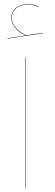

<svg xmlns="http://www.w3.org/2000/svg" viewBox="-20 -893 263 913"><path d="M100 0V-620H102V0ZM185 -737V-735L15 -709V-711L101 -724Q69 -740 51.5 -762Q34 -784 34 -809Q34 -836 54.5 -854.5Q75 -873 114 -873Q142 -873 164 -861L163 -859Q140 -871 114 -871Q76 -871 56 -853Q36 -835 36 -809Q36 -784 54 -762.5Q72 -741 104 -725Z"/></svg>

Font: FiraGO Two
Style: Regular
Weight: 100
Designer: bBox Type
Foundry: bBox Type GmbH
Version: Version 1.001